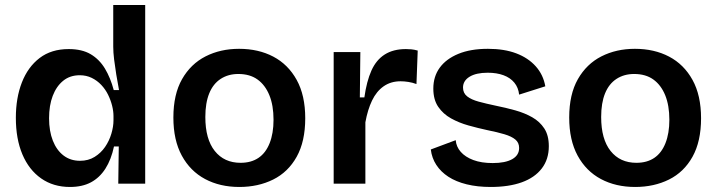

<svg xmlns="http://www.w3.org/2000/svg" viewBox="-20 -730 2848 763"><path d="M258 13Q192 13 143.5 -21Q95 -55 69 -116.5Q43 -178 43 -262Q43 -341 67 -402.5Q91 -464 137.5 -499.5Q184 -535 253 -535Q306 -535 340.5 -514.5Q375 -494 397 -457.5Q419 -421 432 -372H453Q447 -403 442 -434Q437 -465 433.5 -493.5Q430 -522 430 -545V-710H557V-257V0H450L452 -148H433Q422 -96 399 -60Q376 -24 341.5 -5.5Q307 13 258 13ZM298 -91Q331 -91 356 -106.5Q381 -122 397.5 -146Q414 -170 422.5 -198.5Q431 -227 431 -252V-269Q431 -288 425.5 -310Q420 -332 409.5 -353.5Q399 -375 382.5 -392.5Q366 -410 344.5 -420.5Q323 -431 297 -431Q258 -431 231 -409Q204 -387 189.5 -349Q175 -311 175 -260Q175 -209 190 -171Q205 -133 232.5 -112Q260 -91 298 -91Z M931 13Q854 13 795 -18.5Q736 -50 702.5 -111.5Q669 -173 669 -263Q669 -355 703.5 -415.5Q738 -476 797 -506Q856 -536 930 -536Q1007 -536 1066 -505Q1125 -474 1159 -412.5Q1193 -351 1193 -260Q1193 -168 1159 -107Q1125 -46 1065.5 -16.5Q1006 13 931 13ZM936 -83Q978 -83 1007 -102.5Q1036 -122 1051.5 -161Q1067 -200 1067 -254Q1067 -311 1050.5 -351.5Q1034 -392 1003.5 -414Q973 -436 927 -436Q887 -436 857 -416.5Q827 -397 811.5 -359Q796 -321 796 -265Q796 -177 833.5 -130Q871 -83 936 -83Z M1306 0V-262V-523H1412L1410 -343H1428Q1437 -407 1456 -449.5Q1475 -492 1509 -513.5Q1543 -535 1593 -535Q1603 -535 1614.5 -534Q1626 -533 1640 -529L1635 -396Q1619 -402 1602.5 -404.5Q1586 -407 1572 -407Q1533 -407 1504.5 -387Q1476 -367 1458.5 -330.5Q1441 -294 1432 -244V0Z M1930 13Q1877 13 1834.5 2.5Q1792 -8 1762 -27.5Q1732 -47 1714 -74.5Q1696 -102 1692 -136L1791 -173Q1793 -147 1811 -126.5Q1829 -106 1861 -94Q1893 -82 1938 -82Q1988 -82 2015.5 -97.5Q2043 -113 2043 -142Q2043 -163 2028 -175.5Q2013 -188 1984.5 -196.5Q1956 -205 1916 -213Q1879 -221 1841.5 -231.5Q1804 -242 1772.5 -259.5Q1741 -277 1721.5 -305.5Q1702 -334 1702 -378Q1702 -426 1727.5 -461Q1753 -496 1801.5 -516Q1850 -536 1919 -536Q1984 -536 2031.5 -518Q2079 -500 2109 -466.5Q2139 -433 2147 -387L2043 -354Q2040 -382 2024 -401.5Q2008 -421 1981 -431Q1954 -441 1918 -441Q1872 -441 1846 -425Q1820 -409 1820 -382Q1820 -360 1836.5 -347Q1853 -334 1882.5 -326Q1912 -318 1950 -310Q1990 -302 2027.5 -291.5Q2065 -281 2095 -264Q2125 -247 2143 -219.5Q2161 -192 2161 -149Q2161 -97 2133 -60.5Q2105 -24 2053.5 -5.5Q2002 13 1930 13Z M2504 13Q2427 13 2368 -18.5Q2309 -50 2275.5 -111.5Q2242 -173 2242 -263Q2242 -355 2276.5 -415.5Q2311 -476 2370 -506Q2429 -536 2503 -536Q2580 -536 2639 -505Q2698 -474 2732 -412.5Q2766 -351 2766 -260Q2766 -168 2732 -107Q2698 -46 2638.5 -16.5Q2579 13 2504 13ZM2509 -83Q2551 -83 2580 -102.5Q2609 -122 2624.5 -161Q2640 -200 2640 -254Q2640 -311 2623.5 -351.5Q2607 -392 2576.5 -414Q2546 -436 2500 -436Q2460 -436 2430 -416.5Q2400 -397 2384.5 -359Q2369 -321 2369 -265Q2369 -177 2406.5 -130Q2444 -83 2509 -83Z"/></svg>

Font: Bricolage Grotesque 96pt ExtraBold SemiBold
Style: Regular
Weight: 600
Version: Version 1.001;gftools[0.9.33.dev8+g029e19f]